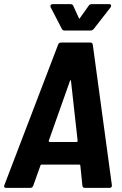

<svg xmlns="http://www.w3.org/2000/svg" viewBox="-28 -905 587 925"><path d="M424 -766 505 -870C510 -878 507 -885 499 -885H414C408 -885 402 -883 399 -877L357 -818C355 -814 353 -814 352 -818L325 -877C323 -883 317 -885 311 -885H225C216 -885 213 -878 216 -870L270 -766C272 -761 276 -758 282 -758H409C415 -758 420 -761 424 -766ZM381 0H500C507 0 512 -4 511 -13L419 -690C418 -697 414 -700 407 -700H266C260 -700 254 -697 252 -690L-7 -13C-10 -4 -7 0 1 0H118C125 0 129 -3 132 -10L167 -108C168 -111 169 -112 172 -112H354C357 -112 358 -111 359 -108L369 -10C370 -3 374 0 381 0ZM207 -227 309 -515C310 -520 314 -520 314 -515L346 -227C347 -223 343 -221 340 -221H211C209 -221 206 -223 207 -227Z"/></svg>

Font: Barlow Semi Condensed
Style: Bold Italic
Weight: 700
Width: 4
Italic angle: -7°
Designer: Jeremy Tribby
Foundry: Tribby Type
Version: Version 1.422;hotconv 1.0.109;makeotfexe 2.5.65596